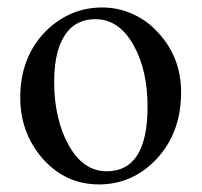

<svg xmlns="http://www.w3.org/2000/svg" viewBox="-20 -480 540 514"><path d="M253.9 -460Q296.9 -460 336.4 -441.9Q376 -423.8 404.3 -391.6Q464.8 -326.2 464.8 -232.4Q464.8 -126 400.4 -55.7Q335.9 13.7 245.1 13.7Q155.3 13.7 93.8 -55.7Q34.2 -125 34.2 -218.8Q34.2 -327.1 102.5 -396.5Q167 -460 253.9 -460ZM265.6 -21.5Q375 -21.5 375 -194.3Q375 -292 337.9 -358.4Q298.8 -428.7 235.4 -428.7Q158.2 -428.7 133.8 -339.8Q125 -306.6 125 -259.8Q125 -211.9 134.8 -168.9Q144.5 -126 163.1 -92.8Q202.1 -21.5 265.6 -21.5Z"/></svg>

Font: Menaion Unicode
Style: Regular
Weight: 400
Designer: Aleksandr Andreev
Foundry: Ponomar Technologies, Inc.
Version: 2.0